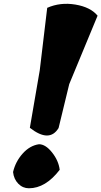

<svg xmlns="http://www.w3.org/2000/svg" viewBox="-20 -1001 543 1029"><path d="M135 8Q102 8 78 -16.5Q54 -41 50 -79Q63 -135 101.5 -178Q140 -221 189 -228Q224 -228 259 -184Q294 -140 300 -91Q224 8 135 8ZM351 -550 294 -315Q245 -234 140 -316L193 -624L233 -959Q303 -990 384 -976.5Q465 -963 503 -917Z"/></svg>

Font: Tillana ExtraBold
Style: Regular
Weight: 800
Designer: Lipi Raval (Devanagari, Latin), Jonny Pinhorn (Latin)
Foundry: Indian Type Foundry
Version: Version 2.003;PS 1.0;hotconv 1.0.79;makeotf.lib2.5.61930; tt